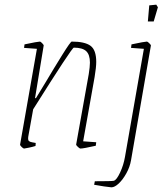

<svg xmlns="http://www.w3.org/2000/svg" viewBox="-20 -627 715 822"><path d="M336 -22 392 -18 390 -3Q337 9 324 9Q321 9 313.5 2Q306 -5 306 -8L360 -310Q365 -342 365 -359Q365 -393 349 -408Q333 -423 296 -423Q288 -423 122 -159L101 -42Q99 -27 104 -23Q109 -19 119 -17.5Q129 -16 133 -15L132 -2Q119 2 104.5 5Q90 8 83 9Q80 9 73 2.5Q66 -4 66 -8L138 -418L83 -422L85 -437Q142 -449 151 -449Q154 -449 161 -441.5Q168 -434 167 -432L130 -207H134Q163 -255 173 -271Q211 -335 246.5 -392Q282 -449 287 -449Q343 -449 367.5 -431Q392 -413 392 -362Q392 -339 385 -297ZM383 164 386 149Q458 149 467 147Q479 144 494 112Q509 80 515 45L596 -418L541 -422L543 -437Q600 -449 609 -449Q612 -449 619.5 -441.5Q627 -434 626 -432L541 59Q536 88 521 115Q506 142 488.5 158.5Q471 175 457 175Q446 174 425 171Q404 168 383 164ZM619 -604 649 -607 656 -596 638 -535H613Z"/></svg>

Font: Grenze Thin
Style: Italic
Weight: 250
Italic angle: -10°
Designer: Renata Polastri
Foundry: Omnibus-Type
Version: Version 1.002; ttfautohint (v1.8)